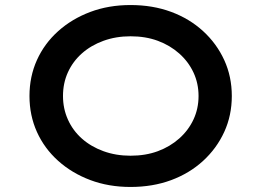

<svg xmlns="http://www.w3.org/2000/svg" viewBox="-20 -732 1038 762"><path d="M498 10Q411 10 338 -17.5Q265 -45 210.5 -94Q156 -143 126.5 -208.5Q97 -274 97 -351Q97 -428 126.5 -493.5Q156 -559 210.5 -608Q265 -657 338 -684.5Q411 -712 498 -712Q586 -712 659 -685Q732 -658 786 -608.5Q840 -559 870 -493.5Q900 -428 900 -351Q900 -274 870 -208.5Q840 -143 786 -93.5Q732 -44 659 -17Q586 10 498 10ZM498 -114Q558 -114 606.5 -132Q655 -150 691.5 -182.5Q728 -215 748 -258Q768 -301 768 -351Q768 -401 748 -444Q728 -487 691.5 -519.5Q655 -552 606.5 -570Q558 -588 498 -588Q440 -588 390.5 -570Q341 -552 305 -520Q269 -488 249.5 -445Q230 -402 230 -351Q230 -301 249.5 -257.5Q269 -214 305 -182Q341 -150 390.5 -132Q440 -114 498 -114Z"/></svg>

Font: Lexend Mega Medium
Style: Regular
Weight: 500
Version: Version 1.007